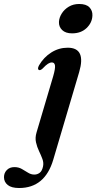

<svg xmlns="http://www.w3.org/2000/svg" viewBox="-143 -701 484 964"><path d="M219 -533.5Q186.5 -533.5 169.2 -550Q152 -566.5 153 -591Q154 -612.5 167 -633.2Q180 -654 202.5 -667.5Q225 -681 254.5 -681Q290 -681 306 -664.2Q322 -647.5 321 -623.5Q320 -587.5 292 -560.5Q264 -533.5 219 -533.5ZM254.5 -339 124.5 100.5Q82.5 243 -47 243Q-85.5 243 -104.2 227.8Q-123 212.5 -123 188.5Q-123 167.5 -108.8 152.8Q-94.5 138 -70.5 138Q-49.5 138 -33.2 147.5Q-17 157 -2 166.2Q13 175.5 29.5 175.5Q44 175.5 56 166.8Q68 158 73 135Q77 116.5 70 97.5Q63 78.5 53 57.8Q43 37 37.8 13.8Q32.5 -9.5 40.5 -36L124 -318Q135.5 -358 133 -372.8Q130.5 -387.5 117.5 -387.5Q108.5 -387.5 98 -381Q87.5 -374.5 70.5 -356.5Q59.5 -346.5 52.5 -349.5Q43 -354 53 -373Q76.5 -413.5 114.5 -437.5Q152.5 -461.5 197 -461.5Q290.5 -461.5 254.5 -339Z"/></svg>

Font: Fraunces 72pt SemiBold
Style: Italic
Weight: 600
Italic angle: -16°
Version: Version 1.000;[b76b70a41]